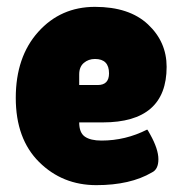

<svg xmlns="http://www.w3.org/2000/svg" viewBox="-20 -530 526 560"><path d="M423 -27Q360 10 261 10Q162 10 94 -57.5Q26 -125 26 -244.5Q26 -364 91.5 -437Q157 -510 257 -510Q357 -510 411.5 -459Q466 -408 466 -335Q466 -173 280 -173H211Q211 -143 227.5 -131.5Q244 -120 276 -120Q346 -120 409 -152Q410 -153 418 -138Q442 -95 442 -65.5Q442 -36 423 -27ZM298 -316Q298 -358 257 -358Q238 -358 224.5 -346.5Q211 -335 211 -313V-282H265Q298 -282 298 -316Z"/></svg>

Font: Lilita One
Style: Regular
Weight: 400
Designer: Juan Montoreano
Foundry: Juan Montoreano
Version: Version 1.002